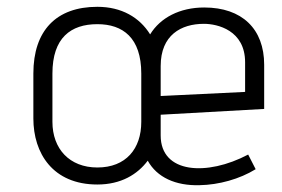

<svg xmlns="http://www.w3.org/2000/svg" viewBox="-20 -532 829 564"><path d="M709 -78C588 -14 452 -22 452 -134V-195L756 -212V-342C756 -447 691 -510 580 -510C508 -510 451 -480 421 -431C390 -481 337 -512 266 -512C145 -512 78 -442 78 -316V-184C78 -82 135 10 266 10C336 10 384 -20 414 -60C441 -11 496 14 566 12C623 11 684 -6 731 -35ZM395 -174C395 -95 350 -40 266 -40C184 -40 134 -95 134 -174V-316C134 -421 188 -461 266 -461C341 -461 395 -421 395 -316ZM700 -262 452 -250V-338C452 -429 512 -462 579 -462C619 -462 700 -443 700 -349Z"/></svg>

Font: Advent Pro
Style: Regular
Weight: 400
Designer: Andreas Kalpakidis
Foundry: Andreas Kalpakidis
Version: Version 2.002 2008